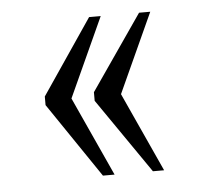

<svg xmlns="http://www.w3.org/2000/svg" viewBox="-37 -492 463 444"><g transform="rotate(-5 194.5 -270.0)"><path d="M301 -86H327L243 -270L327 -454H301L181 -280V-260ZM185 -86H212L128 -270L212 -454H185L67 -280V-260Z"/></g></svg>

Font: Noto Serif Bengali ExtraCondensed Light
Style: Regular
Weight: 300
Width: 2
Designer: Juan Bruce, Universal Thirst, Indian Type Foundry and the Monotype Design Team.
Foundry: Monotype Imaging Inc.
Version: Version 2.003